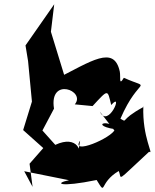

<svg xmlns="http://www.w3.org/2000/svg" viewBox="-20 -834 722 896"><path d="M282 -476 212 -704 214 -656 233 -814 99 -622 111 -549 129 -360 88 -227 182 -143 118 -70 132 38 93 -35 302 7C232 21 255 42 431 6C479 84 438 21 534 -36C551 2 515 22 676 -126C700 -109 643 -193 649 -339L650 -335C533 -272 579 -260 542 -280C631 -486 693 -410 558 -471C533 -429 544 -476 539 -500C512 -625 407 -549 239 -464ZM341 -100C368 -120 343 -207 238 -158L178 -225L232 -327C208 -478 383 -410 329 -347L412 -339C487 -420 481 -417 499 -344C559 -412 485 -231 446 -313L560 -165C534 -305 372 -253 517 -231C503 -190 306 -107 354 -178Z"/></svg>

Font: Asimov Silicon
Style: Regular
Weight: 400
Designer: Google
Version: Version 2.000980; 2014